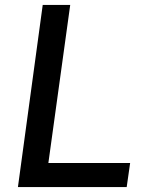

<svg xmlns="http://www.w3.org/2000/svg" viewBox="-20 -762 593 782"><path d="M53 0H496L510 -98H177L266 -742H154Z"/></svg>

Font: Cheyenne Sans Medium
Style: Italic
Weight: 500
Italic angle: -8.13011°
Designer: The Public Sans project authors (U.S. Web Design System), Libre Franklin designed by Pablo Impallari and Rodrigo Fuenzal
Foundry: The Cheyenne Sans Project Authors
Version: Version 2.007